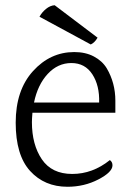

<svg xmlns="http://www.w3.org/2000/svg" viewBox="-20 -699 492 734"><path d="M421 -268H104Q102 -244 102 -232Q102 -146 140 -90Q178 -34 256 -34Q334 -34 400 -87Q410 -80 410 -67Q410 -41 356 -13Q302 15 238 15Q150 15 95 -45.5Q40 -106 40 -230Q40 -354 106 -427Q172 -500 264 -500Q307 -500 339 -483Q371 -466 388 -438Q421 -382 421 -314ZM110 -307H359Q361 -372 333 -415Q305 -458 253 -458Q201 -458 162.5 -416.5Q124 -375 110 -307ZM189 -679 353 -555Q342 -536 327 -529L131 -635Q140 -652 156 -665Q172 -678 189 -679Z"/></svg>

Font: Karma Light
Style: Regular
Weight: 300
Designer: Joana Correia
Foundry: Indian Type Foundry
Version: Version 1.202;PS 1.0;hotconv 1.0.78;makeotf.lib2.5.61930; tt